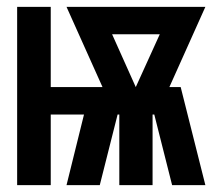

<svg xmlns="http://www.w3.org/2000/svg" viewBox="-20 -540 640 560"><path d="M30 0V-520H128V-286H279L174 -520H579L474 -286H507L579 0H482L430 -206H425V0H328V-206H323L271 0H174L225 -206H128V0ZM376 -286 446 -440H307Z"/></svg>

Font: Iosevka Heavy Extended
Style: Regular
Weight: 900
Width: 7
Monospace: yes
Designer: Belleve Invis
Foundry: Belleve Invis
Version: Version 32.5.0; ttfautohint (v1.8.4)